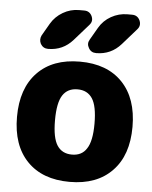

<svg xmlns="http://www.w3.org/2000/svg" viewBox="-55 -836 690 870"><g transform="rotate(5 290.5 -400.5)"><path d="M487.3 -83Q418 -10.7 293.9 -10.7Q169.9 -10.7 100.6 -82.5Q31.2 -154.3 31.2 -283.7Q31.2 -413.1 100.6 -485.4Q169.9 -557.6 293.9 -557.6Q418 -557.6 487.3 -485.4Q556.6 -413.1 556.6 -283.7Q556.6 -154.3 487.3 -83ZM142.6 -716.8Q162.1 -750 196.3 -770Q230.5 -790 269.5 -790H293Q317.4 -790 328.1 -767.6Q332 -758.8 332 -751Q332 -738.3 321.3 -726.6L256.8 -653.3Q211.9 -602.5 144.5 -602.5Q122.1 -602.5 110.4 -622.1Q105.5 -631.8 105.5 -641.6Q105.5 -651.4 110.4 -661.1ZM361.3 -716.8Q380.9 -751 415.5 -770.5Q450.2 -790 489.3 -790H510.7Q535.2 -790 545.9 -767.6Q549.8 -758.8 549.8 -751Q549.8 -737.3 540 -726.6L475.6 -653.3Q430.7 -602.5 363.3 -602.5Q339.8 -602.5 329.1 -622.1Q323.2 -631.8 323.2 -641.6Q323.2 -651.4 329.1 -661.1ZM360.4 -168.9Q383.8 -203.1 383.8 -283.2Q383.8 -363.3 361.3 -397.5Q338.9 -431.6 293.9 -431.6Q249 -431.6 226.6 -397.5Q204.1 -363.3 204.1 -283.2Q204.1 -203.1 226.6 -168.9Q249 -134.8 293.9 -134.8Q338.9 -134.8 360.4 -168.9Z"/></g></svg>

Font: Gen Jyuu GothicX Heavy
Style: Bold
Weight: 900
Designer: [Source Han Sans]
Ryoko NISHIZUKA  (kana & ideographs); Paul D. Hunt (Latin, Greek & Cyrillic); Wenlong ZHANG  (bopomofo
Version: Version 1.002.20150607